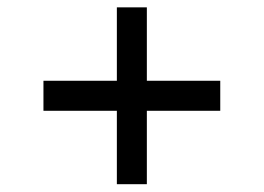

<svg xmlns="http://www.w3.org/2000/svg" viewBox="-20 -538 699 509"><path d="M563.9 -323.9V-244.3H369.3V-49.7H289.8V-244.3H95.2V-323.9H289.8V-518.5H369.3V-323.9Z"/></svg>

Font: TID UI
Style: Regular
Weight: 400
Designer: The TID Project Authors
Foundry: Bakken & Bæck
Version: Version 1.001;hotconv 1.0.109;makeotfexe 2.5.65596